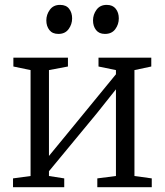

<svg xmlns="http://www.w3.org/2000/svg" viewBox="-20 -784 690 804"><path d="M34.5 0V-37L108 -47V-490.5L36 -505.5V-542.5H264.5V-505.5L185 -490.5V-131L259 -221L465.5 -473V-490.5L392.5 -505.5V-542.5H613.5V-505.5L543 -490.5V-47L615.5 -37V0H387.5V-37L465.5 -47V-410L385.5 -309.5L185 -67V-47L249 -37V0ZM224 -642Q199.5 -642 186.8 -658.2Q174 -674.5 174 -698.5Q174 -723 188.8 -743.2Q203.5 -763.5 231 -763.5H232Q257 -763.5 269.5 -747.2Q282 -731 282 -707Q282 -682 267.2 -662Q252.5 -642 225 -642ZM419 -642Q395 -642 382.2 -658.2Q369.5 -674.5 369.5 -698.5Q369.5 -723 384.2 -743.2Q399 -763.5 426.5 -763.5H427.5Q452 -763.5 464.8 -747.2Q477.5 -731 477.5 -707Q477.5 -682 462.8 -662Q448 -642 420 -642Z"/></svg>

Font: Merriweather 48pt Light
Style: Regular
Weight: 300
Version: Version 2.100